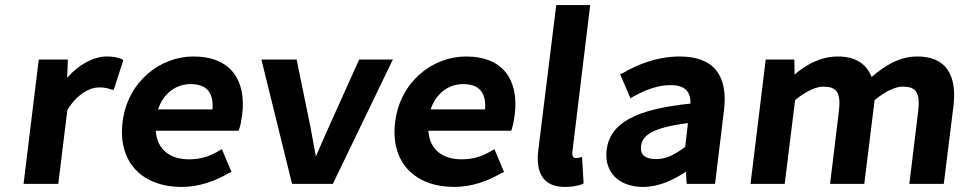

<svg xmlns="http://www.w3.org/2000/svg" viewBox="-20 -726 3813 758"><path d="M246 -292C285 -356 336 -381 371 -381C392 -381 403 -378 419 -373L429 -371L467 -489L460 -493C444 -500 426 -503 401 -503C351 -503 293 -473 245 -419L248 -491H133L73 0H210Z M884 -43 894 -47 856 -137 845 -131C807 -108 771 -97 727 -97C650 -97 600 -136 595 -210H922L925 -218C929 -230 933 -250 936 -272C953 -407 893 -503 744 -503C612 -503 484 -404 464 -245C444 -84 543 12 697 12C767 12 832 -12 884 -43ZM819 -294H604C626 -360 677 -394 733 -394C796 -394 824 -360 819 -294Z M1531 -491H1398L1280 -229C1262 -189 1245 -150 1227 -108C1220 -148 1212 -188 1205 -228L1151 -491H1012L1133 0H1294Z M1960 -43 1970 -47 1932 -137 1921 -131C1883 -108 1847 -97 1803 -97C1726 -97 1676 -136 1671 -210H1998L2001 -218C2005 -230 2009 -250 2012 -272C2029 -407 1969 -503 1820 -503C1688 -503 1560 -404 1540 -245C1520 -84 1619 12 1773 12C1843 12 1908 -12 1960 -43ZM1895 -294H1680C1702 -360 1753 -394 1809 -394C1872 -394 1900 -360 1895 -294Z M2276 2 2284 -2 2278 -106 2268 -104C2259 -102 2257 -102 2252 -102C2247 -102 2237 -105 2240 -129L2310 -706H2176L2105 -132C2095 -47 2122 12 2210 12C2237 12 2259 8 2276 2Z M2688 -48 2691 0H2803L2838 -289C2855 -424 2801 -503 2664 -503C2574 -503 2496 -471 2438 -437L2428 -433L2469 -338L2479 -344C2525 -370 2576 -390 2627 -390C2689 -390 2707 -360 2706 -317C2491 -295 2388 -241 2375 -134C2364 -46 2424 12 2518 12C2581 12 2636 -14 2688 -48ZM2685 -146C2645 -116 2611 -98 2571 -98C2528 -98 2506 -113 2511 -151C2516 -190 2553 -222 2696 -240Z M3119 -331C3162 -366 3202 -384 3230 -384C3281 -384 3301 -363 3292 -288L3257 0H3392L3433 -331C3476 -366 3515 -384 3544 -384C3594 -384 3614 -363 3605 -288L3570 0H3706L3744 -306C3759 -428 3716 -503 3602 -503C3532 -503 3476 -469 3421 -422C3402 -470 3362 -503 3288 -503C3221 -503 3166 -473 3117 -432L3116 -491H3003L2943 0H3078Z"/></svg>

Font: Falling Sky
Style: SeBdObl
Weight: 600
Designer: Paul D. Hunt
Foundry: Adobe Systems Incorporated
Version: Version 1.02